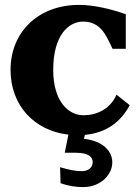

<svg xmlns="http://www.w3.org/2000/svg" viewBox="-20 -536 564 783"><path d="M439 -337H493V-478C430 -500 362 -516 302 -516C138 -516 23 -407 23 -251C23 -108 118 -3 259 13L244 87H290C342 87 358 105 358 125C358 145 343 162 313 162C289 162 263 157 225 146L227 211C260 223 292 227 319 227C390 227 438 177 438 126C438 82 402 39 322 30L326 14C415 6 473 -40 509 -107L455 -150C430 -91 374 -66 321 -66C256 -66 197 -126 197 -251C197 -388 256 -448 320 -448C362 -448 392 -427 414 -387C421 -374 428 -361 439 -337Z"/></svg>

Font: LT Superior Serif ExtraBold
Style: Regular
Weight: 800
Designer: Daniel Lyons
Foundry: LyonsType
Version: Version 2.120;FEAKit 1.0